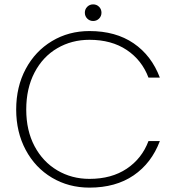

<svg xmlns="http://www.w3.org/2000/svg" viewBox="-20 -851 810 878"><path d="M54 -350Q54 -454 97.5 -535.5Q141 -617 217.5 -663Q294 -709 389 -709Q509 -709 591 -653Q673 -597 711 -496H659Q629 -576 559.5 -622.5Q490 -669 389 -669Q308 -669 242 -630.5Q176 -592 138 -519.5Q100 -447 100 -350Q100 -254 138 -182.5Q176 -111 242 -72Q308 -33 389 -33Q490 -33 559.5 -79.5Q629 -126 659 -206H711Q673 -105 591 -49Q509 7 389 7Q294 7 217.5 -38.5Q141 -84 97.5 -165.5Q54 -247 54 -350ZM406 -755Q390 -755 379 -766Q368 -777 368 -793Q368 -809 379 -820Q390 -831 406 -831Q422 -831 433 -820Q444 -809 444 -793Q444 -777 433 -766Q422 -755 406 -755Z"/></svg>

Font: Fz Poppins ExtLt
Style: Regular
Weight: 200
Designer: Ninad Kale (Devanagari), Jonny Pinhorn (Latin)
Foundry: Indian Type Foundry
Version: Vit hóa bi Vntype.Com & FontZin.Com